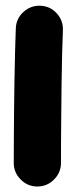

<svg xmlns="http://www.w3.org/2000/svg" viewBox="-20 -578 272 681"><path d="M123.5 -557.6Q158.2 -556.2 181.4 -530.5Q204.6 -504.9 203.1 -470.2Q201.7 -437 200.4 -388.9Q199.2 -340.8 198.5 -286.1Q197.8 -231.4 197.3 -177.2Q196.8 -123 196.5 -76.7Q196.3 -30.3 196.3 0Q196.3 34.2 171.6 58.8Q147 83.5 112.3 83.5Q78.1 83.5 53.5 58.8Q28.8 34.2 28.8 0Q28.8 -31.2 29.1 -77.6Q29.3 -124 29.8 -178.5Q30.3 -232.9 31.2 -288.3Q32.2 -343.8 33.4 -393.1Q34.7 -442.4 36.1 -478Q37.6 -512.7 63.5 -535.9Q89.4 -559.1 123.5 -557.6Z"/></svg>

Font: Mikhak-DS1-FD Black
Style: Regular
Weight: 900
Designer: Amin Abedi
Version: Version 3.2